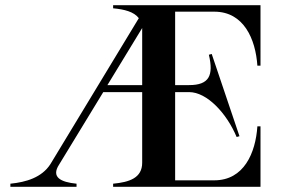

<svg xmlns="http://www.w3.org/2000/svg" viewBox="-20 -720 1105 740"><path d="M416 -12V0H984V-233H972C965 -130 920 -25 806 -25H655V-365H709C778 -365 854 -283 892 -192L903 -195L796 -512L785 -509C804 -429 786 -392 709 -392H655V-675H806C920 -675 965 -569 972 -467H984V-700H416V-688C459 -684 496 -675 515 -650L174 -87C141 -36 81 -18 20 -12V0H275V-12C214 -18 176 -37 208 -86L378 -365H528V-93C528 -34 479 -18 416 -12ZM394 -392 528 -612V-607V-392Z"/></svg>

Font: Sprat Medium
Style: Regular
Weight: 500
Designer: Ethan Nakache
Foundry: Collletttivo
Version: Version 2.000;Glyphs 3.2 (3217)